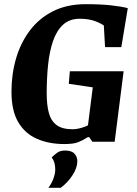

<svg xmlns="http://www.w3.org/2000/svg" viewBox="-20 -680 655 921"><path d="M288 11Q215 11 157.5 -14Q100 -39 67.5 -94Q35 -149 35 -240Q35 -324 57 -399.5Q79 -475 123.5 -534Q168 -593 235 -626.5Q302 -660 391 -660Q462 -660 512 -654.5Q562 -649 593 -641L562 -454H484L478 -558Q451 -575 424 -582.5Q397 -590 362 -590Q313 -590 282 -561Q251 -532 234 -482Q217 -432 210.5 -367.5Q204 -303 204 -232Q204 -178 214 -139.5Q224 -101 251 -80.5Q278 -60 328 -60Q348 -60 371.5 -67Q395 -74 402 -79L425 -261L310 -278L315 -338H573L530 0H423L408 -22H401Q376 -6 354 2.5Q332 11 288 11ZM212 221Q229 198 237 174.5Q245 151 245 132Q245 118 241.5 103.5Q238 89 228 75Q240 63 254.5 52.5Q269 42 292 42Q324 42 337.5 57.5Q351 73 351 93Q351 124 328.5 159.5Q306 195 271 221Z"/></svg>

Font: Faustina ExtraBold
Style: Italic
Weight: 800
Italic angle: -8°
Designer: Alfonso Garcia
Foundry: http://www.omnibus-type.com
Version: Version 1.200